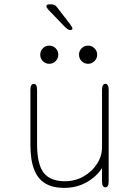

<svg xmlns="http://www.w3.org/2000/svg" viewBox="-20 -878 659 909"><path d="M140 -481Q155.5 -481 155.5 -452.5V-197Q155.5 -101 186.5 -60.5Q217.5 -20 287 -20Q336 -20 375.8 -42.8Q415.5 -65.5 439.2 -102.2Q463 -139 463 -181V-452.5Q463 -481 479 -481Q494.5 -481 494.5 -452.5V-19.5Q494.5 9 479 9Q463 9 463 -19.5V-82Q436.5 -41.5 389.8 -15Q343 11.5 283.5 11.5Q230.5 11.5 195 -9.2Q159.5 -30 141.8 -75Q124 -120 124 -192.5V-452.5Q124 -481 140 -481ZM213 -576Q195.5 -576 183 -588.5Q170.5 -601 170.5 -619Q170.5 -637 183 -649.5Q195.5 -662 213 -662Q231 -662 243.5 -649.5Q256 -637 256 -619Q256 -601 243.5 -588.5Q231 -576 213 -576ZM397 -576Q379 -576 366.5 -588.5Q354 -601 354 -619Q354 -637 366.5 -649.5Q379 -662 397 -662Q414.5 -662 427.2 -649.5Q440 -637 440 -619Q440 -601 427.2 -588.5Q414.5 -576 397 -576ZM313 -735.5Q307 -735.5 300.2 -740Q293.5 -744.5 285 -753L208.5 -832.5Q199.5 -843 199.5 -849Q199.5 -853.5 204.2 -855.5Q209 -857.5 214.5 -857.5H222.5Q233.5 -857.5 239.5 -853.8Q245.5 -850 252 -841L308.5 -768Q323 -749 323 -743Q323 -739 319.2 -737.2Q315.5 -735.5 313 -735.5Z"/></svg>

Font: Sono Monospace ExtraLight
Style: Regular
Weight: 250
Version: Version 2.112